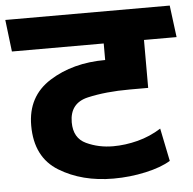

<svg xmlns="http://www.w3.org/2000/svg" viewBox="-62 -731 804 798"><g transform="rotate(-5 340.5 -332.0)"><path d="M390 -118Q441 -118 493 -131.5Q545 -145 591 -174Q598 -140 605 -105.5Q612 -71 619 -37Q580 -13 514.5 1.5Q449 16 380 16Q249 16 153.5 -42.5Q58 -101 58 -233Q58 -355 155.5 -416.5Q253 -478 388 -478V-547H5Q1 -581 -3 -613.5Q-7 -646 -11 -680H675L692 -547H556V-347H479Q379 -347 303 -329.5Q227 -312 227 -232Q227 -166 278.5 -142Q330 -118 390 -118Z"/></g></svg>

Font: Palanquin Dark SemiBold
Style: Regular
Weight: 600
Designer: Pria Ravichandran
Version: Version 1.001